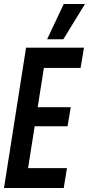

<svg xmlns="http://www.w3.org/2000/svg" viewBox="-25 -938 444 958"><path d="M-5 0 105 -700H394L377 -599H194L163 -403H328L312 -308H148L115 -99H309L293 0ZM210 -742 293 -918H399L291 -742Z"/></svg>

Font: Georama Condensed SemiBold
Style: Italic
Weight: 600
Width: 3
Italic angle: -9°
Designer: Jean-Baptiste Levee
Foundry: Production Type
Version: Version 1.000